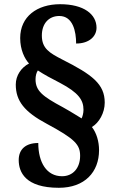

<svg xmlns="http://www.w3.org/2000/svg" viewBox="-20 -780 549 913"><path d="M260 113C383 113 451 38 451 -66C451 -107 439 -148 417 -176C451 -196 478 -243 478 -292C478 -380 419 -425 276 -497C216 -528 179 -549 179 -611C179 -669 213 -704 262 -704C327 -704 342 -630 342 -573C405 -573 439 -608 439 -648C439 -712 379 -760 266 -760C156 -760 76 -701 76 -599C76 -543 97 -501 118 -478C81 -459 55 -421 55 -378C55 -300 96 -248 203 -191C337 -119 361 -92 361 -39C361 19 327 58 275 58C202 58 162 -7 162 -100C102 -100 69 -70 69 -19C69 38 100 113 260 113ZM368 -217C346 -230 322 -246 279 -270C182 -322 149 -348 149 -403C149 -419 153 -435 160 -445C190 -425 226 -406 265 -386C354 -339 377 -304 377 -258C377 -241 372 -225 368 -217Z"/></svg>

Font: Noto Serif Tamil SemiCondensed ExtraBold
Style: Italic
Weight: 800
Width: 4
Italic angle: -12°
Designer: Indian Type Foundry, Tom Grace, and the Monotype Design Team
Foundry: Monotype Imaging Inc.
Version: Version 2.003